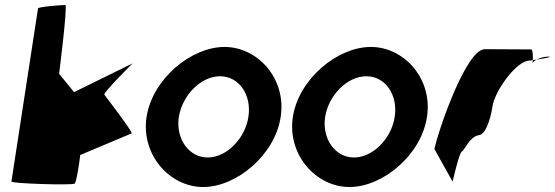

<svg xmlns="http://www.w3.org/2000/svg" viewBox="-20 -745 2236 773"><path d="M26 -14C25 -6 274 2 281 -6C288 -13 300 -91 303 -121L510 -208C516 -213 405 -357 400 -364C395 -372 514 -490 514 -490L278 -374L218 -448C219 -456 253 -725 243 -725C232 -725 134 -718 133 -711Z M570 -274C547 -121 664 8 798 8C932 8 1087 -121 1110 -274C1134 -428 1018 -556 884 -556C750 -556 594 -428 570 -274ZM700 -274C714 -362 789 -438 866 -438C943 -438 994 -362 980 -274C967 -188 893 -111 816 -111C739 -111 687 -188 700 -274Z M1159 -274C1136 -121 1253 8 1387 8C1521 8 1676 -121 1699 -274C1723 -428 1607 -556 1473 -556C1339 -556 1183 -428 1159 -274ZM1289 -274C1303 -362 1378 -438 1455 -438C1532 -438 1583 -362 1569 -274C1556 -188 1482 -111 1405 -111C1328 -111 1276 -188 1289 -274Z M1729 -145 1802 -14C1801 -6 1829 -135 1840 -135C1851 -142 1870 -194 1908 -201C1932 -201 1954 -258 1963 -318C1972 -378 2059 -501 2112 -501C2112 -501 2117 -502 2125 -503C2126 -520 2125 -546 2119 -546C2119 -546 1998 -547 1932 -547C1857 -547 1746 -225 1729 -145ZM2125 -503C2125 -498 2124 -494 2124 -491C2124 -494 2131 -500 2141 -505C2135 -504 2130 -504 2125 -503ZM2141 -505C2172 -510 2212 -517 2185 -517C2169 -517 2153 -511 2141 -505Z"/></svg>

Font: Ampere
Style: SCCndIta
Weight: 400
Version: Version 1